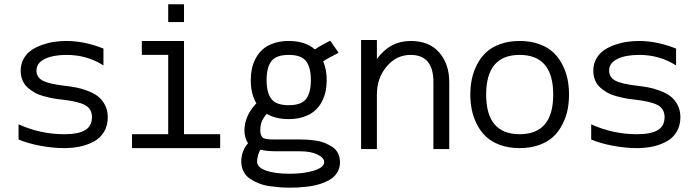

<svg xmlns="http://www.w3.org/2000/svg" viewBox="-20 -678 3222 889"><path d="M288.1 -488.3Q370.1 -488.3 459 -453.1V-375Q382.8 -423.8 288.1 -423.8Q225.6 -423.8 187.3 -405Q148.9 -386.2 148.9 -351.6Q148.9 -320.3 177.2 -304.9Q205.6 -289.6 276.9 -281.2Q307.1 -277.8 331.3 -273.2Q355.5 -268.6 384.5 -257.8Q413.6 -247.1 433.1 -232.2Q452.6 -217.3 465.8 -192.4Q479 -167.5 479 -135.7Q479 -96.7 461.7 -67.6Q444.3 -38.6 414.6 -22.7Q384.8 -6.8 350.6 0.5Q316.4 7.8 277.3 7.8Q223.6 7.8 165 -3.4Q106.4 -14.6 65.9 -32.2V-102.5Q166.5 -56.6 277.3 -56.6Q343.3 -56.6 374.5 -75.7Q405.8 -94.7 405.8 -135.7Q405.8 -173.8 374.3 -191.2Q342.8 -208.5 267.1 -216.8Q243.7 -219.2 224.4 -222.9Q205.1 -226.6 181.6 -232.9Q158.2 -239.3 140.6 -249.3Q123 -259.3 107.7 -272.9Q92.3 -286.6 84 -306.6Q75.7 -326.7 75.7 -351.6Q75.7 -381.8 89.6 -406.2Q103.5 -430.7 125.2 -445.6Q147 -460.4 175.8 -470.5Q204.6 -480.5 232.2 -484.4Q259.8 -488.3 288.1 -488.3Z M832 -658.2V-575.7H758.8V-658.2ZM591.3 7.8V-56.6H758.8V-423.8H636.7V-488.3H832V-56.6H999.5V7.8Z M1185.1 -73.7Q1185.1 -61.5 1188.5 -53.5Q1191.9 -45.4 1196.3 -41Q1200.7 -36.6 1212.4 -34.7Q1224.1 -32.7 1232.9 -32.5Q1241.7 -32.2 1262.2 -32.2H1370.1Q1387.2 -32.2 1403.1 -31.2Q1418.9 -30.3 1441.9 -27.1Q1464.8 -23.9 1483.2 -16.4Q1501.5 -8.8 1518.3 2Q1535.2 12.7 1544.7 31.2Q1554.2 49.8 1554.2 73.2Q1554.2 96.2 1544.7 114.5Q1535.2 132.8 1520.3 144.8Q1505.4 156.7 1483.9 165.8Q1462.4 174.8 1442.1 179.4Q1421.9 184.1 1397.2 186.8Q1372.6 189.5 1356 190.2Q1339.4 190.9 1321.3 190.9Q1298.8 190.9 1278.8 189.5Q1258.8 188 1231.2 184.3Q1203.6 180.7 1181.4 172.1Q1159.2 163.6 1139.4 150.9Q1119.6 138.2 1108.4 117.4Q1097.2 96.7 1097.2 70.3Q1097.2 20.5 1128.4 -14.6Q1111.8 -40 1111.8 -73.7Q1111.8 -141.1 1167 -199.7Q1141.1 -243.2 1141.1 -307.1Q1141.1 -334 1146 -358.4Q1150.9 -382.8 1163.6 -407Q1176.3 -431.2 1195.6 -448.7Q1214.8 -466.3 1246.1 -477.3Q1277.3 -488.3 1316.9 -488.3Q1393.6 -488.3 1438 -449.2Q1471.7 -471.7 1509.3 -489.3L1547.9 -433.6Q1500 -409.7 1476.6 -394Q1492.7 -355 1492.7 -307.1Q1492.7 -280.3 1487.8 -255.9Q1482.9 -231.4 1470.2 -207.3Q1457.5 -183.1 1438.2 -165.8Q1418.9 -148.4 1387.7 -137.5Q1356.4 -126.5 1316.9 -126.5Q1256.3 -126.5 1215.3 -150.9Q1198.2 -131.3 1191.7 -113.8Q1185.1 -96.2 1185.1 -73.7ZM1236.6 -394.8Q1214.4 -365.7 1214.4 -307.1Q1214.4 -248.5 1236.6 -219.7Q1258.8 -190.9 1316.9 -190.9Q1375 -190.9 1397.2 -219.7Q1419.4 -248.5 1419.4 -307.1Q1419.4 -365.7 1397.2 -394.8Q1375 -423.8 1316.9 -423.8Q1258.8 -423.8 1236.6 -394.8ZM1186.5 15.1Q1180.2 22 1175.3 39.1Q1170.4 56.2 1170.4 70.3Q1170.4 97.2 1211.7 111.8Q1252.9 126.5 1321.3 126.5Q1388.7 126.5 1434.8 111.6Q1481 96.7 1481 73.2Q1481 52.7 1450.2 37.6Q1419.4 22.5 1370.1 22.5H1262.2Q1213.4 22.5 1186.5 15.1Z M1651.9 -492.7H1725.1V-404.8Q1785.6 -488.3 1881.3 -488.3Q1967.8 -488.3 2013.9 -434.8Q2060.1 -381.3 2060.1 -298.3V12.2H1986.8V-298.3Q1986.8 -423.8 1881.3 -423.8Q1815.9 -423.8 1770.5 -370.4Q1725.1 -316.9 1725.1 -240.2V12.2H1651.9Z M2607.9 -311Q2614.7 -277.3 2614.7 -240.2Q2614.7 -203.1 2607.9 -169.4Q2601.1 -135.7 2584.5 -102.8Q2567.9 -69.8 2542.5 -45.7Q2517.1 -21.5 2477.1 -6.8Q2437 7.8 2386.2 7.8Q2335.4 7.8 2295.4 -6.8Q2255.4 -21.5 2230 -45.7Q2204.6 -69.8 2188 -102.8Q2171.4 -135.7 2164.6 -169.4Q2157.7 -203.1 2157.7 -240.2Q2157.7 -277.3 2164.6 -311Q2171.4 -344.7 2188 -377.7Q2204.6 -410.6 2230 -434.8Q2255.4 -459 2295.4 -473.6Q2335.4 -488.3 2386.2 -488.3Q2437 -488.3 2477.1 -473.6Q2517.1 -459 2542.5 -434.8Q2567.9 -410.6 2584.5 -377.7Q2601.1 -344.7 2607.9 -311ZM2386.2 -56.6Q2541.5 -56.6 2541.5 -240.2Q2541.5 -423.8 2386.2 -423.8Q2231 -423.8 2231 -240.2Q2231 -56.6 2386.2 -56.6Z M2939.5 -488.3Q3021.5 -488.3 3110.4 -453.1V-375Q3034.2 -423.8 2939.5 -423.8Q2877 -423.8 2838.6 -405Q2800.3 -386.2 2800.3 -351.6Q2800.3 -320.3 2828.6 -304.9Q2856.9 -289.6 2928.2 -281.2Q2958.5 -277.8 2982.7 -273.2Q3006.8 -268.6 3035.9 -257.8Q3064.9 -247.1 3084.5 -232.2Q3104 -217.3 3117.2 -192.4Q3130.4 -167.5 3130.4 -135.7Q3130.4 -96.7 3113 -67.6Q3095.7 -38.6 3065.9 -22.7Q3036.1 -6.8 3002 0.5Q2967.8 7.8 2928.7 7.8Q2875 7.8 2816.4 -3.4Q2757.8 -14.6 2717.3 -32.2V-102.5Q2817.9 -56.6 2928.7 -56.6Q2994.6 -56.6 3025.9 -75.7Q3057.1 -94.7 3057.1 -135.7Q3057.1 -173.8 3025.6 -191.2Q2994.1 -208.5 2918.5 -216.8Q2895 -219.2 2875.7 -222.9Q2856.4 -226.6 2833 -232.9Q2809.6 -239.3 2792 -249.3Q2774.4 -259.3 2759 -272.9Q2743.7 -286.6 2735.4 -306.6Q2727.1 -326.7 2727.1 -351.6Q2727.1 -381.8 2741 -406.2Q2754.9 -430.7 2776.6 -445.6Q2798.3 -460.4 2827.1 -470.5Q2856 -480.5 2883.5 -484.4Q2911.1 -488.3 2939.5 -488.3Z"/></svg>

Font: AzarMehrMonospaced
Style: SansBold
Weight: 1
Designer: Amin Abedi
Version: Version 1.00